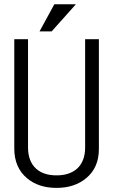

<svg xmlns="http://www.w3.org/2000/svg" viewBox="-20 -872 540 913"><path d="M340.8 -851.6H238.3L168 -722.7H225.6ZM47.9 -685.5V-166Q47.9 -76.2 107.4 -25.4Q162.1 21.5 249 21.5Q335 21.5 390.6 -25.4Q450.2 -75.2 450.2 -163.1V-685.5H384.8V-170.9Q384.8 -104.5 345.7 -69.3Q309.6 -38.1 249 -38.1Q187.5 -38.1 152.3 -69.3Q113.3 -104.5 113.3 -170.9V-685.5Z"/></svg>

Font: DotumChe
Style: Regular
Weight: 400
Monospace: yes
Version: Version 2.21